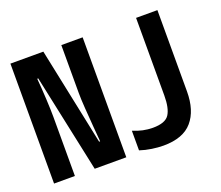

<svg xmlns="http://www.w3.org/2000/svg" viewBox="-119 -889 1239 1074"><g transform="rotate(-20 500.0 -352.0)"><path d="M159 0V-353Q159 -392 155.5 -460Q152 -528 147 -583H153L277 0H465V-714H338V-428Q338 -393 342 -336.5Q346 -280 350.5 -224Q355 -168 358 -134H352L231 -714H35V0ZM910 -230V-714H783V-252Q783 -176 759.5 -140Q736 -104 662 -104Q603 -104 545 -129V-12Q578 -1 615 4.5Q652 10 684 10Q801 10 855.5 -53.5Q910 -117 910 -230Z"/></g></svg>

Font: Noto Sans Mono UI Condensed
Style: Bold
Weight: 700
Width: 3
Designer: Monotype Design team
Foundry: Monotype Imaging Inc.
Version: 1.000